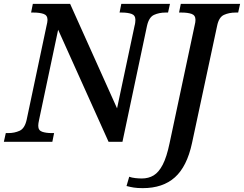

<svg xmlns="http://www.w3.org/2000/svg" viewBox="-41 -734 1263 994"><path d="M-21 0 -11 -45H2Q34 -45 60.5 -57Q87 -69 97 -114L200 -601Q202 -608 203.5 -617Q205 -626 205 -631Q205 -655 184.5 -662Q164 -669 133 -669H120L129 -714H322L565 -173L656 -602Q658 -608 659 -617Q660 -626 660 -631Q660 -655 640 -662Q620 -669 590 -669H578L587 -714H839L829 -669H816Q783 -669 756.5 -657Q730 -645 720 -600L593 0H521L260 -580L161 -112Q157 -94 157 -83Q157 -59 177 -52Q197 -45 227 -45H239L230 0ZM698 240Q670 240 651.5 237Q633 234 614 229L628 181Q641 186 659.5 188Q678 190 693 190Q728 190 754.5 174Q781 158 801.5 118.5Q822 79 837 7L967 -604Q971 -619 971 -631Q971 -655 951 -662Q931 -669 899 -669H886L895 -714H1202L1192 -669H1179Q1145 -669 1118.5 -657Q1092 -645 1083 -600L953 7Q927 128 864.5 184Q802 240 698 240Z"/></svg>

Font: Noto Serif Medium
Style: Italic
Weight: 500
Italic angle: -12°
Designer: Monotype Design Team
Foundry: Monotype Imaging Inc.
Version: Version 2.014; ttfautohint (v1.8.4.7-5d5b)